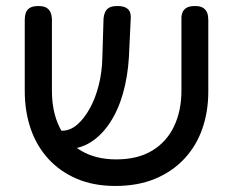

<svg xmlns="http://www.w3.org/2000/svg" viewBox="-20 -602 772 636"><path d="M362 14Q290 14 234 -10Q178 -34 139.5 -76.5Q101 -119 81.5 -176Q62 -233 62 -301V-537Q62 -549 65.5 -559.5Q69 -570 79 -576Q89 -582 107 -582Q125 -582 134.5 -576Q144 -570 148 -559.5Q152 -549 152 -536V-301Q152 -232 177 -181Q202 -130 250 -102Q298 -74 365 -74Q436 -74 484 -103Q532 -132 556.5 -183.5Q581 -235 581 -302V-543Q581 -553 585 -562Q589 -571 598.5 -576.5Q608 -582 626 -582Q644 -582 653.5 -575.5Q663 -569 666.5 -559Q670 -549 670 -536V-299Q670 -232 650 -175Q630 -118 590 -75.5Q550 -33 493 -9.5Q436 14 362 14ZM175 -108 160 -169H185Q212 -169 235 -188.5Q258 -208 277 -242Q296 -276 307 -319.5Q318 -363 319 -410L323 -541Q324 -552 328 -561.5Q332 -571 341.5 -576.5Q351 -582 369 -582Q388 -582 398 -576Q408 -570 411 -560.5Q414 -551 413 -539L407 -412Q403 -348 387.5 -293Q372 -238 344.5 -196Q317 -154 280.5 -131Q244 -108 199 -108Z"/></svg>

Font: Fredoka Light
Style: Regular
Weight: 400
Version: Version 2.001